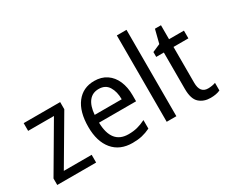

<svg xmlns="http://www.w3.org/2000/svg" viewBox="-120 -1199 1724 1463"><g transform="rotate(-30 741.5 -468.0)"><path d="M376 -93H34V-150L275 -561H48V-629H369V-566L131 -161H376Z M673 -639Q736 -639 781 -608.5Q826 -578 849.5 -523.5Q873 -469 873 -399V-345H547Q551 -156 699 -156Q742 -156 777 -165Q812 -174 850 -193V-118Q813 -100 776.5 -91.5Q740 -83 693 -83Q582 -83 521 -156Q460 -229 460 -357Q460 -491 517 -565Q574 -639 673 -639ZM672 -569Q617 -569 585.5 -529Q554 -489 548 -413H786Q786 -480 758.5 -524.5Q731 -569 672 -569Z M1082 -93H997V-853H1082Z M1398 -155Q1415 -155 1433 -158Q1451 -161 1464 -166V-99Q1430 -83 1379 -83Q1320 -83 1281 -117.5Q1242 -152 1242 -241V-561H1175V-604L1244 -634L1274 -752H1327V-629H1458V-561H1327V-246Q1327 -155 1398 -155Z"/></g></svg>

Font: Noto Sans Telugu UI SemiCondensed
Style: Regular
Weight: 400
Width: 4
Designer: Jelle Bosma - Monotype Design Team
Foundry: Monotype Imaging Inc.
Version: Version 2.005; ttfautohint (v1.8.4.7-5d5b)